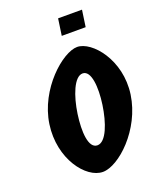

<svg xmlns="http://www.w3.org/2000/svg" viewBox="-190 -1175 1061 1300"><g transform="rotate(-20 340.5 -525.5)"><path d="M391.3 -1066 374 -946H546.2L563.5 -1066ZM90.9 -413C56.1 -172 201.2 15 322 15C436.5 15 641.4 -172 676.2 -413C710.9 -654 551.7 -840 445.3 -840C341.4 -840 125.6 -654 90.9 -413ZM293.9 -413C311.6 -536 358 -659 419.2 -659C480.8 -659 490.9 -536 473.2 -413C455.4 -290 411.6 -167 348.3 -167C283.3 -167 276.1 -290 293.9 -413Z"/></g></svg>

Font: Blink
Style: Obl
Weight: 400
Designer: Mew Too
Foundry: Cannot Into Space Fonts
Version: Version 001.000